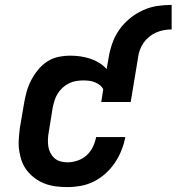

<svg xmlns="http://www.w3.org/2000/svg" viewBox="-20 -755 720 783"><path d="M255 8Q231 8 207.5 5Q184 2 163 -6Q142 -14 124 -27Q106 -40 92 -57Q78 -74 70 -95Q62 -116 58.5 -139Q55 -162 56.5 -185.5Q58 -209 61 -233L78 -333Q82 -357 88.5 -380.5Q95 -404 106.5 -426.5Q118 -449 134.5 -469.5Q151 -490 172.5 -504Q194 -518 218.5 -523Q243 -528 267 -528Q288 -528 308.5 -525Q329 -522 348.5 -515.5Q368 -509 385 -498.5Q402 -488 415 -473L423 -520Q428 -550 438 -578.5Q448 -607 466 -633Q484 -659 509 -679.5Q534 -700 562.5 -713Q591 -726 620.5 -730.5Q650 -735 680 -735V-635Q664 -635 648 -632Q632 -629 617 -622.5Q602 -616 588.5 -605Q575 -594 565.5 -580.5Q556 -567 550.5 -551.5Q545 -536 543 -520L513 -339H393L401 -391Q396 -401 387 -408Q378 -415 367 -419.5Q356 -424 344 -425.5Q332 -427 320 -427Q305 -427 290 -424.5Q275 -422 261 -415Q247 -408 235.5 -397.5Q224 -387 215.5 -373.5Q207 -360 202.5 -345.5Q198 -331 195 -317L179 -217Q176 -202 175.5 -187Q175 -172 177 -158Q179 -144 185.5 -131.5Q192 -119 202 -110Q212 -101 226 -97Q240 -93 255 -93Q275 -93 296 -100Q317 -107 333 -121.5Q349 -136 358.5 -155.5Q368 -175 372 -196H491Q486 -169 475.5 -142.5Q465 -116 449 -92Q433 -68 411 -48Q389 -28 363 -15Q337 -2 309.5 3Q282 8 255 8Z"/></svg>

Font: Iosevka Etoile Oblique
Style: Bold
Weight: 700
Italic angle: -9°
Designer: Belleve Invis
Foundry: Belleve Invis
Version: Version 15.5.2; ttfautohint (v1.8.4)